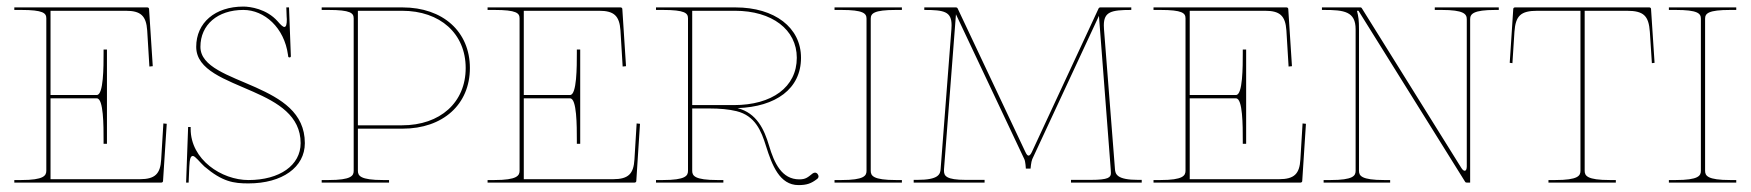

<svg xmlns="http://www.w3.org/2000/svg" viewBox="-20 -542 5197 570"><path d="M465 -175.5 458.5 -68.5C456 -26 440.5 -10 395 -10H130V-250H267.5C287.5 -250 287.5 -169 287.5 -125V-115H297.5V-395H287.5V-385C287.5 -344 287.5 -260 267.5 -260H130V-510H353.5C397.5 -510 414 -495.5 417 -451.5L423.5 -344.5L433.5 -345.5L422.5 -515.5C422.5 -517 421 -520 417.5 -520H22.5V-512.5H42.5C108.5 -512.5 117.5 -503 117.5 -487.5V-35.5C117.5 -21 111 -7.5 42.5 -7.5H22.5V0H459C460.5 0 464 -1 464 -4.5L475 -174.5Z M717.5 2.5C818 2.5 885 -45.5 885 -117C885 -208 813.5 -249 739.5 -282.5C659 -318.5 575 -343.5 575 -403C575 -468.5 626 -512.5 702.5 -512.5C765 -512.5 824 -460 835 -379L835.5 -375C835.5 -373 837 -371.5 839.5 -371.5C842 -371.5 843.5 -373 843.5 -375L838 -520H830C830.5 -500.5 831 -492.5 831 -492.5C831 -490 831.5 -487.5 831.5 -485C831.5 -469.5 829.5 -462 824 -462C820 -462 813 -468.5 804.5 -478.5C771.5 -516 722 -522.5 702.5 -522.5C618.5 -522.5 562.5 -474.5 562.5 -403C562.5 -333.5 650 -306 732 -269.5C804.5 -237.5 872.5 -198.5 872.5 -117C872.5 -51.5 810.5 -7.5 717.5 -7.5C638 -7.5 546 -68 546 -159.5V-165H538.5L532.5 0H540L542 -47C543 -70.5 546 -79 552.5 -79C559.5 -79 573.5 -60 586.5 -48C640.5 -2 674 2.5 717.5 2.5Z M935 -520V-512.5H955C1021 -512.5 1030 -503 1030 -487.5V-35C1030 -20.5 1023.5 -7.5 955 -7.5H935V0H1135V-7.5H1117.5C1049 -7.5 1042.5 -20.5 1042.5 -35V-160H1175C1295 -160 1375 -232 1375 -340C1375 -448 1295 -520 1175 -520ZM1042.5 -170V-510H1173.5C1287 -510 1362.5 -442 1362.5 -340C1362.5 -238 1287 -170 1173.5 -170Z M1870 -175.5 1863.5 -68.5C1861 -26 1845.5 -10 1800 -10H1535V-250H1672.5C1692.5 -250 1692.5 -169 1692.5 -125V-115H1702.5V-395H1692.5V-385C1692.5 -344 1692.5 -260 1672.5 -260H1535V-510H1758.5C1802.5 -510 1819 -495.5 1822 -451.5L1828.5 -344.5L1838.5 -345.5L1827.5 -515.5C1827.5 -517 1826 -520 1822.5 -520H1427.5V-512.5H1447.5C1513.5 -512.5 1522.5 -503 1522.5 -487.5V-35.5C1522.5 -21 1516 -7.5 1447.5 -7.5H1427.5V0H1864C1865.5 0 1869 -1 1869 -4.5L1880 -174.5Z M1927.5 -520V-512.5H1947.5C2013.5 -512.5 2022.5 -503 2022.5 -487.5V-35C2022.5 -20.5 2016 -7.5 1947.5 -7.5H1927.5V0H2127.5V-7.5H2110C2041.5 -7.5 2035 -20.5 2035 -35V-220H2085.5C2117 -220 2144 -217.5 2166.5 -212C2221.5 -198.5 2240 -154 2254 -108.5C2272 -51.5 2294.5 7.5 2350.5 7.5C2375.5 7.5 2388.5 2.5 2405.5 -10.5C2408.5 -12.5 2410 -15.5 2410 -18.5C2410 -20.5 2409 -23 2407.5 -25C2405.5 -28 2402.5 -29.5 2399.5 -29.5C2397.5 -29.5 2394.5 -28.5 2392.5 -27C2378 -15.5 2372 -9.5 2353 -9.5C2301 -9.5 2278.5 -57.5 2263 -110C2249 -157.5 2226.5 -206.5 2169.5 -221C2283 -225 2358 -278 2358 -370.5C2358 -460 2280 -520 2163.5 -520ZM2158.5 -230H2035V-510H2162C2272 -510 2345.5 -454 2345.5 -370.5C2345.5 -283.5 2272 -230 2158.5 -230Z M2657.5 0V-7.5H2640C2571.5 -7.5 2565 -20.5 2565 -35V-486.5C2565 -502 2574 -512.5 2640 -512.5H2657.5V-520H2457.5V-512.5H2477.5C2543.5 -512.5 2552.5 -502 2552.5 -486.5V-35C2552.5 -20.5 2546 -7.5 2477.5 -7.5H2457.5V0Z M2724 -520V-512.5C2783.5 -512.5 2805 -507.5 2805 -467C2805 -463.5 2804.5 -455.5 2804.5 -455.5L2772.5 -40.5C2771.5 -25 2767 -8 2703.5 -8H2692.5V0H2903V-8H2847C2789 -8 2782.5 -20 2782.5 -34.5V-39.5L2818 -499.5L3021 -69.5C3024.5 -62.5 3025.5 -41.5 3025.5 -41.5H3039.5C3039.5 -41.5 3041 -61.5 3044.5 -69.5L3242.5 -495L3277.5 -39C3277.5 -39 3278 -31 3278 -28.5C3278 -15.5 3271.5 -8 3218 -8H3159.5V0H3369.5V-8H3359C3295.5 -8 3291 -25 3290 -40.5L3257.5 -455C3257.5 -455 3257 -463 3257 -466.5C3257 -507 3278.5 -512.5 3338.5 -512.5V-520H3246C3244.5 -520 3242.5 -519 3241.5 -517L3043.5 -91C3040 -83.5 3036.5 -80 3033.5 -80C3030.5 -80 3027.5 -83.5 3024 -91L2823 -517C2822 -519 2820 -520 2818.5 -520Z M3847 -175.5 3840.5 -68.5C3838 -26 3822.5 -10 3777 -10H3512V-250H3649.5C3669.5 -250 3669.5 -169 3669.5 -125V-115H3679.5V-395H3669.5V-385C3669.5 -344 3669.5 -260 3649.5 -260H3512V-510H3735.5C3779.5 -510 3796 -495.5 3799 -451.5L3805.5 -344.5L3815.5 -345.5L3804.5 -515.5C3804.5 -517 3803 -520 3799.5 -520H3404.5V-512.5H3424.5C3490.5 -512.5 3499.5 -503 3499.5 -487.5V-35.5C3499.5 -21 3493 -7.5 3424.5 -7.5H3404.5V0H3841C3842.5 0 3846 -1 3846 -4.5L3857 -174.5Z M4344.5 0V-485C4344.5 -500.5 4353.5 -512.5 4419.5 -512.5H4429.5V-520H4239.5V-512.5H4259.5C4325.5 -512.5 4334.5 -500.5 4334.5 -485V-48C4334.5 -39.5 4332 -35 4328.5 -35C4325.5 -35 4321.5 -38 4318 -44L4023 -517.5C4022.5 -518.5 4021 -520 4019 -520H3904.5V-512.5H3910.5C3970.5 -512.5 4004.5 -508 4004.5 -455V-35C4004.5 -20.5 3998 -7.5 3929.5 -7.5H3909.5V0H4107V-7.5H4089.5C4021 -7.5 4014.5 -20.5 4014.5 -35V-454.5C4014.5 -482.5 4013 -492 4008.5 -510H4013L4329.5 -2.5C4330.5 -0.5 4332.5 0 4334 0Z M4684.5 -35V-510H4809.5C4860 -510 4874.5 -495 4878 -447.5L4884 -354.5L4892 -355.5L4881.5 -515.5C4881.5 -519 4878 -520 4876.5 -520H4477.5C4476 -520 4472.5 -519 4472.5 -515.5L4462 -355.5L4470 -354.5L4476 -447.5C4479.5 -495 4494 -510 4544.5 -510H4672V-35C4672 -20.5 4665.5 -7.5 4597 -7.5H4577V0H4777V-7.5H4759.5C4691 -7.5 4684.5 -20.5 4684.5 -35Z M5134.5 0V-7.5H5117C5048.5 -7.5 5042 -20.5 5042 -35V-486.5C5042 -502 5051 -512.5 5117 -512.5H5134.5V-520H4934.5V-512.5H4954.5C5020.5 -512.5 5029.5 -502 5029.5 -486.5V-35C5029.5 -20.5 5023 -7.5 4954.5 -7.5H4934.5V0Z"/></svg>

Font: ZnikomitSC
Style: Regular
Weight: 100
Designer: gluk
Foundry: gluk
Version: Version 0.55